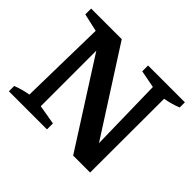

<svg xmlns="http://www.w3.org/2000/svg" viewBox="-144 -862 1073 1073"><g transform="rotate(45 392.5 -326.0)"><path d="M478 -652H769V-611Q722 -592 673 -584L672 0H538L215 -506V-67L331 -47V0H30V-42Q76 -60 124 -68L134 -582L28 -606V-652H270L591 -151L582 -586L478 -606Z"/></g></svg>

Font: Piazzolla SemiBold
Style: Regular
Weight: 600
Designer: Juan Pablo del Peral
Foundry: Huerta Tipografica
Version: Version 1.330